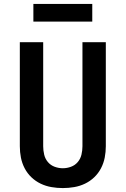

<svg xmlns="http://www.w3.org/2000/svg" viewBox="-20 -950 640 978"><path d="M300 8Q271 8 242 3Q213 -2 187 -14.5Q161 -27 140 -47Q119 -67 105.5 -93Q92 -119 86.5 -147.5Q81 -176 81 -205V-735H200V-205Q200 -184 205 -162.5Q210 -141 224 -124.5Q238 -108 258.5 -100.5Q279 -93 300 -93Q321 -93 341.5 -100.5Q362 -108 376 -124.5Q390 -141 395 -162.5Q400 -184 400 -205V-735H519V-205Q519 -176 513.5 -147.5Q508 -119 494.5 -93Q481 -67 460 -47Q439 -27 413 -14.5Q387 -2 358 3Q329 8 300 8ZM450 -840H150V-930H450Z"/></svg>

Font: Iosevka Curly Extended
Style: Bold
Weight: 700
Width: 7
Monospace: yes
Designer: Belleve Invis
Foundry: Belleve Invis
Version: Version 11.1.0; ttfautohint (v1.8.3)